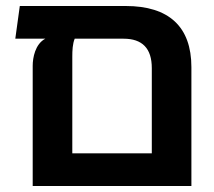

<svg xmlns="http://www.w3.org/2000/svg" viewBox="-20 -620 714 640"><path d="M399 -600H46L31 -491H131C97 -473 89 -427 89 -401V0H618V-396C618 -531 543 -600 399 -600ZM486 -109H221V-431C221 -452 222 -474 229 -491H392C454 -491 486 -459 486 -393Z"/></svg>

Font: Noto Sans Hebrew ExtraCondensed SemiBold
Style: Regular
Weight: 600
Width: 2
Designer: Ben Nathan
Foundry: Google LLC
Version: Version 3.001